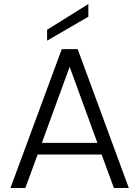

<svg xmlns="http://www.w3.org/2000/svg" viewBox="-20 -934 692 954"><path d="M485 -166H167L106 0H32L287 -690H366L620 0H546ZM464 -224 326 -602 188 -224ZM419 -851 214 -732V-786L419 -914Z"/></svg>

Font: Poppins-Tabular Light
Style: Regular
Weight: 300
Designer: Ninad Kale (Devanagari), Jonny Pinhorn (Latin)
Foundry: Indian Type Foundry
Version: Version 4.004